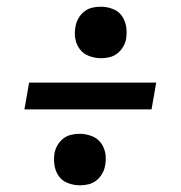

<svg xmlns="http://www.w3.org/2000/svg" viewBox="-20 -627 540 574"><path d="M282 -453Q264 -453 246.5 -459.5Q229 -466 218.5 -480Q208 -494 205 -512Q202 -530 206 -549Q208 -561 215 -573Q222 -585 232.5 -593Q243 -601 255.5 -604Q268 -607 281 -607Q299 -607 316.5 -600.5Q334 -594 344 -580Q354 -566 357 -548Q360 -530 357 -511Q355 -499 348 -487Q341 -475 330.5 -467Q320 -459 307.5 -456Q295 -453 282 -453ZM433 -300H53L67 -380H447ZM219 -73Q201 -73 183.5 -79.5Q166 -86 156 -100Q146 -114 143 -132Q140 -150 143 -169Q145 -181 152 -193Q159 -205 169.5 -213Q180 -221 192.5 -224Q205 -227 218 -227Q236 -227 253.5 -220.5Q271 -214 281.5 -200Q292 -186 295 -168Q298 -150 294 -131Q292 -119 285 -107Q278 -95 267.5 -87Q257 -79 244.5 -76Q232 -73 219 -73Z"/></svg>

Font: Iosevka Term Curly SmBd Obl
Style: Regular
Weight: 600
Italic angle: -9°
Designer: Belleve Invis
Foundry: Belleve Invis
Version: Version 32.3.0